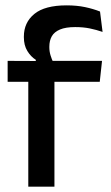

<svg xmlns="http://www.w3.org/2000/svg" viewBox="-20 -696 415 716"><path d="M228.5 -676Q266.5 -676 297.2 -669.5Q328 -663 353 -653L362.5 -577Q339 -585 314.8 -590Q290.5 -595 260.5 -595Q225 -595 203.8 -586Q182.5 -577 173.2 -560.8Q164 -544.5 164 -522V-520Q164 -504 168.5 -489.5Q173 -475 178.5 -463.5L113.5 -461.5V-473Q95 -484.5 82 -505.8Q69 -527 69 -557V-559.5Q69 -612 108 -644Q147 -676 228.5 -676ZM85.5 0V-440.5H183V0ZM8.5 -391V-469L123 -468.5L163 -469H360.5L352 -391Z"/></svg>

Font: Anek Tamil Medium Medium
Style: Regular
Weight: 500
Version: Version 1.003